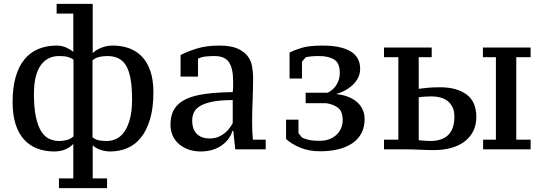

<svg xmlns="http://www.w3.org/2000/svg" viewBox="-20 -770 2799 990"><path d="M532 200H284V150H358V-28Q341 -10 316.5 0.5Q292 11 260 11Q212 11 172.5 -4Q133 -19 104.5 -50Q76 -81 60.5 -129Q45 -177 45 -244Q45 -319 61 -374Q77 -429 106.5 -464.5Q136 -500 178 -517.5Q220 -535 272 -535Q300 -535 323.5 -524Q347 -513 358 -502V-700H272V-750H458V-496Q475 -513 503 -524Q531 -535 562 -535Q609 -535 647.5 -520.5Q686 -506 713.5 -476.5Q741 -447 756 -401.5Q771 -356 771 -294Q771 -214 754 -156.5Q737 -99 707.5 -61.5Q678 -24 637 -6.5Q596 11 548 11Q521 11 496.5 2Q472 -7 458 -21V150H532ZM286 -43Q304 -43 324 -48Q344 -53 359 -67V-463Q345 -472 329 -476.5Q313 -481 284 -481Q256 -481 232.5 -470Q209 -459 191.5 -435.5Q174 -412 164.5 -375Q155 -338 155 -285Q155 -214 165 -167.5Q175 -121 192.5 -93Q210 -65 234 -54Q258 -43 286 -43ZM534 -481Q511 -481 491.5 -476.5Q472 -472 457 -459V-62Q471 -51 487.5 -47Q504 -43 531 -43Q556 -43 579.5 -54Q603 -65 621 -90.5Q639 -116 650 -157Q661 -198 661 -257Q661 -321 653 -364.5Q645 -408 629 -433.5Q613 -459 589 -470Q565 -481 534 -481Z M1280 -139Q1280 -116 1281 -92.5Q1282 -69 1284 -50H1350V0H1193L1183 -95H1178Q1173 -75 1159.5 -56Q1146 -37 1125.5 -22Q1105 -7 1077 2Q1049 11 1015 11Q981 11 952.5 1Q924 -9 903 -27Q882 -45 870.5 -70.5Q859 -96 859 -128Q859 -177 879.5 -209Q900 -241 940 -259.5Q980 -278 1040 -286Q1100 -294 1180 -295Q1182 -311 1182 -325.5Q1182 -340 1182 -354Q1182 -416 1161 -448.5Q1140 -481 1086 -481Q1066 -481 1043 -479Q1020 -477 1001 -467V-375H911V-486Q947 -505 996 -520Q1045 -535 1111 -535Q1168 -535 1202.5 -520.5Q1237 -506 1255.5 -482.5Q1274 -459 1279.5 -429.5Q1285 -400 1285 -371Q1285 -308 1282.5 -250.5Q1280 -193 1280 -139ZM1061 -56Q1085 -56 1104 -63.5Q1123 -71 1137.5 -82.5Q1152 -94 1162.5 -108Q1173 -122 1180 -135V-254Q1115 -254 1074.5 -245.5Q1034 -237 1011 -223Q988 -209 979.5 -189.5Q971 -170 971 -148Q971 -103 995 -79.5Q1019 -56 1061 -56Z M1629 -44Q1658 -44 1680 -53Q1702 -62 1717 -77Q1732 -92 1739.5 -111Q1747 -130 1747 -149Q1747 -195 1724 -213.5Q1701 -232 1661 -238H1556V-292H1669Q1679 -296 1690 -304.5Q1701 -313 1710.5 -326Q1720 -339 1726 -356Q1732 -373 1732 -395Q1732 -445 1703 -463Q1674 -481 1625 -481Q1600 -481 1581 -479Q1562 -477 1556 -474L1537 -452V-365H1473V-499Q1496 -511 1534.5 -523Q1573 -535 1644 -535Q1737 -535 1787 -505.5Q1837 -476 1837 -415Q1837 -389 1826 -368Q1815 -347 1797 -330.5Q1779 -314 1757 -302.5Q1735 -291 1713 -285Q1744 -282 1770.5 -272.5Q1797 -263 1817 -247Q1837 -231 1848.5 -208Q1860 -185 1860 -156Q1860 -114 1843.5 -83Q1827 -52 1797 -31.5Q1767 -11 1725 -0.5Q1683 10 1631 10Q1573 10 1528.5 -8.5Q1484 -27 1455 -53V-153H1519V-84L1536 -62Q1547 -55 1569 -49.5Q1591 -44 1629 -44Z M2139 -312Q2157 -314 2181 -317Q2205 -320 2250 -320Q2335 -320 2385.5 -283Q2436 -246 2436 -167Q2436 -125 2420 -93.5Q2404 -62 2375 -40Q2346 -18 2305.5 -7Q2265 4 2216 4Q2186 4 2146.5 2Q2107 0 2064 0H1960V-50H2034V-475H1960V-525H2206V-475H2139ZM2139 -47Q2153 -46 2168 -44.5Q2183 -43 2197 -43Q2323 -43 2323 -168Q2323 -198 2313 -218Q2303 -238 2287 -250Q2271 -262 2249.5 -267.5Q2228 -273 2206 -273Q2191 -273 2173.5 -272Q2156 -271 2139 -268ZM2716 0H2471V-50H2537V-475H2470V-525H2716V-475H2642V-50H2716Z"/></svg>

Font: PT Serif Caption
Style: Regular
Weight: 400
Designer: A.Korolkova, O.Umpeleva, V.Yefimov
Foundry: ParaType Ltd
Version: Version 1.000W OFL